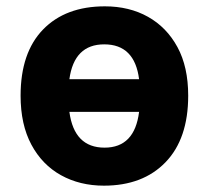

<svg xmlns="http://www.w3.org/2000/svg" viewBox="-20 -576 659 606"><path d="M574 -274Q574 -138 502.5 -64Q431 10 308 10Q232 10 172.5 -23Q113 -56 79 -119.5Q45 -183 45 -274Q45 -410 116 -483Q187 -556 311 -556Q388 -556 447 -523Q506 -490 540 -427.5Q574 -365 574 -274ZM309 -436Q214 -436 199 -326H419Q405 -436 309 -436ZM310 -110Q405 -110 419 -223H199Q214 -110 310 -110Z"/></svg>

Font: Noto IKEA Latin
Style: Bold
Weight: 700
Designer: Monotype Design Team
Foundry: Monotype Imaging Inc.
Version: Version 1.0